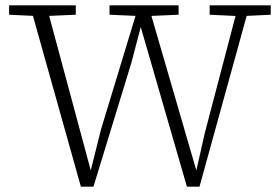

<svg xmlns="http://www.w3.org/2000/svg" viewBox="-20 -694 1046 717"><path d="M282 3 92 -674H153L321 -50H317L357 -210L498 -674H534L716 -48H711L745 -198L870 -674H912L725 3H678L503 -602H508L471 -461L329 3ZM14 -639V-674H263V-639L149 -634H120ZM389 -639V-674H647V-639L532 -634H503ZM763 -639V-674H991V-639L888 -634H868Z"/></svg>

Font: Source Serif 4 Light
Style: Regular
Weight: 300
Designer: Frank Grießhammer
Foundry: Adobe Systems Incorporated
Version: Version 4.004;hotconv 1.0.116;makeotfexe 2.5.65601